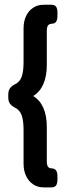

<svg xmlns="http://www.w3.org/2000/svg" viewBox="-20 -687 278 827"><path d="M81.5 19V-126.5Q81.5 -169.9 72.5 -192.6Q63.5 -215.3 41 -225.1Q27.8 -232.9 21.7 -242.4Q15.6 -252 15.6 -268.1V-278.8Q15.6 -294.9 21.7 -304.7Q27.8 -314.5 41 -322.3Q63.5 -331.5 72.5 -354.2Q81.5 -377 81.5 -419.9V-565.9Q81.5 -595.2 92.5 -618.2Q103.5 -641.1 123 -653.8Q142.6 -666.5 167.5 -666.5H201.7Q215.3 -666.5 221.4 -658.4Q227.5 -650.4 227.5 -632.3V-620.1Q227.5 -603 222.2 -594.2Q216.8 -585.4 205.1 -585H206.5Q192.9 -585 187.3 -577.9Q181.6 -570.8 181.6 -554.2V-406.2Q181.6 -358.4 166.3 -324Q150.9 -289.6 122.6 -273.4Q151.4 -256.8 166.5 -222.9Q181.6 -189 181.6 -140.6V7.3Q181.6 23.4 186.5 30.8Q191.4 38.1 202.1 38.1H203.1Q215.8 39.1 221.7 47.4Q227.5 55.7 227.5 73.2V85Q227.5 103.5 221.4 111.8Q215.3 120.1 201.7 120.1H167.5Q142.6 120.1 123 107.2Q103.5 94.2 92.5 71.3Q81.5 48.3 81.5 19Z"/></svg>

Font: Jaldi
Style: Bold
Weight: 400
Designer: Pablo Cosgaya and Nicolas Silva
Foundry: Omnibus-Type
Version: Version 1.007